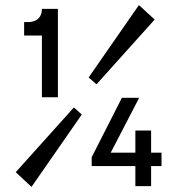

<svg xmlns="http://www.w3.org/2000/svg" viewBox="-20 -723 703 756"><path d="M271 -300 42 -45 104 13 302 -272ZM75 -583H145V-340H208V-688H145C145 -636 97 -636 91 -636H75ZM329 -418 360 -391 589 -646 527 -703ZM341 -69H513V10H575V-69H616V-122H575V-209H513V-122H416L528 -338H460L341 -104Z"/></svg>

Font: MV Cash Light
Style: Regular
Weight: 300
Designer: Rodrigo Fuenzalida
Foundry: fragTYPE
Version: Version 1.100;Glyphs 3.1.2 (3151)